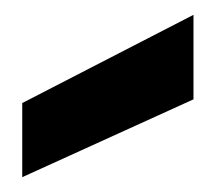

<svg xmlns="http://www.w3.org/2000/svg" viewBox="-20 -832 291 259"><path d="M241 -812V-698L10 -593V-693Z"/></svg>

Font: Parkinsans SemiBold
Style: Regular
Weight: 600
Designer: Red Stone, Indian Type Foundry
Foundry: Indian Type Foundry
Version: Version 1.000